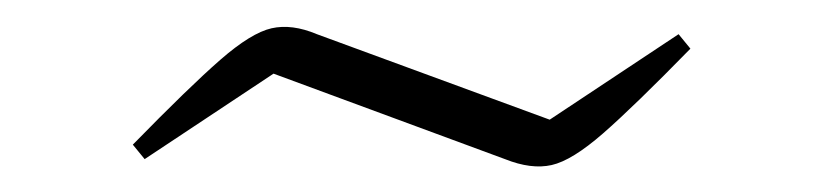

<svg xmlns="http://www.w3.org/2000/svg" viewBox="-20 -355 625 146"><path d="M90 -234 81 -245Q124 -289 147.5 -309.5Q171 -330 186.5 -333.5Q202 -337 221 -329L398 -264L496 -329L505 -318Q462 -274 438.5 -253.5Q415 -233 399.5 -229.5Q384 -226 364 -234L188 -299Z"/></svg>

Font: Piazzolla SC ExtraLight
Style: Regular
Weight: 200
Designer: Juan Pablo del Peral
Foundry: Huerta Tipografica
Version: Version 1.330